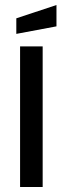

<svg xmlns="http://www.w3.org/2000/svg" viewBox="-20 -745 250 765"><path d="M60 0V-560H150V0ZM45 -610V-672L205 -725V-640Z"/></svg>

Font: Tektur
Style: Regular
Weight: 400
Designer: Adam Jagosz
Foundry: Adam Jagosz
Version: Version 1.005;gftools[0.9.30]